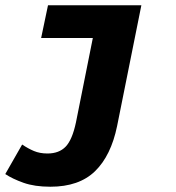

<svg xmlns="http://www.w3.org/2000/svg" viewBox="-46 -520 666 728"><path d="M145 188Q85 188 43 173Q1 158 -26 140L38 28Q60 43 82.5 52.5Q105 62 134 62Q178 62 203 36Q228 10 242 -56L306 -376H110L136 -500H490L398 -42Q375 70 314.5 129Q254 188 145 188Z"/></svg>

Font: Source Code Pro Black
Style: Italic
Weight: 900
Italic angle: -11°
Monospace: yes
Designer: Paul D. Hunt, Teo Tuominen
Foundry: Adobe Systems Incorporated
Version: Version 1.050;PS 1.000;hotconv 16.6.51;makeotf.lib2.5.65220